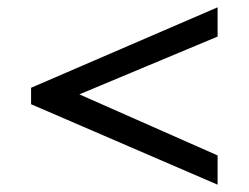

<svg xmlns="http://www.w3.org/2000/svg" viewBox="-20 -520 680 525"><path d="M197 -262 575 -420V-500L65 -280V-235L575 -15V-95Z"/></svg>

Font: Jost-400-Book
Style: Regular
Weight: 400
Version: Version 3.200; ttfautohint (v0.97) -l 8 -r 50 -G 200 -x 14 -